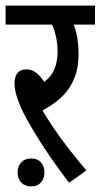

<svg xmlns="http://www.w3.org/2000/svg" viewBox="-20 -642 360 687"><path d="M211 -554 239 -566Q251 -538 256 -510Q261 -482 261 -448Q261 -394 243 -355Q225 -316 193.5 -288.5Q162 -261 119 -240L126 -257Q145 -224 170.5 -186Q196 -148 226.5 -109Q257 -70 289 -32L227 12Q174 -58 134.5 -118.5Q95 -179 66 -234Q49 -268 40.5 -295Q32 -322 32 -345Q32 -368 43 -381Q54 -394 75 -394Q96 -394 114 -378Q132 -362 150 -331L112 -335Q150 -351 168 -381.5Q186 -412 186 -458Q186 -489 178.5 -518.5Q171 -548 160 -565L204 -554H0V-622H320V-554ZM43 -25Q43 -47 56 -61Q69 -75 92 -75Q114 -75 126.5 -61Q139 -47 139 -25Q139 -3 126.5 11Q114 25 92 25Q69 25 56 11Q43 -3 43 -25Z"/></svg>

Font: Noto Sans Devanagari ExtraCondensed
Style: Regular
Weight: 400
Width: 2
Designer: Jelle Bosma - Monotype Design Team
Foundry: Monotype Imaging Inc.
Version: Version 2.006